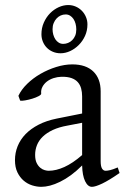

<svg xmlns="http://www.w3.org/2000/svg" viewBox="-20 -723 499 758"><path d="M171.9 -48.8Q201.2 -48.8 234.1 -63.7Q267.1 -78.6 304.2 -110.8V-238.3L246.1 -227.1Q212.9 -221.2 188.7 -210Q164.6 -198.7 148.9 -183.6Q133.3 -168.5 126 -150.1Q118.7 -131.8 118.7 -111.8Q118.7 -92.3 124.5 -80.1Q130.4 -67.9 138.9 -60.8Q147.5 -53.7 156.5 -51.3Q165.5 -48.8 171.9 -48.8ZM452.1 -40Q410.6 -11.2 383.5 1.7Q356.4 14.6 342.8 14.6Q326.7 14.6 315.9 -7.8Q305.2 -30.3 304.2 -69.8Q282.2 -47.9 260.3 -31.7Q238.3 -15.6 217.3 -5.4Q196.3 4.9 177.5 9.8Q158.7 14.6 143.1 14.6Q125.5 14.6 106.9 8.8Q88.4 2.9 73.5 -9.8Q58.6 -22.5 48.8 -42.5Q39.1 -62.5 39.1 -90.8Q39.1 -119.6 49.6 -145.8Q60.1 -171.9 80.8 -193.4Q101.6 -214.8 132.3 -230.7Q163.1 -246.6 204.1 -254.9L304.2 -274.9V-342.8Q304.2 -359.4 300.3 -373.8Q296.4 -388.2 287.1 -398.7Q277.8 -409.2 262 -414.8Q246.1 -420.4 222.2 -419.9Q206.5 -419.4 191.4 -414.6Q176.3 -409.7 165 -400.9Q153.8 -392.1 147.5 -380.1Q141.1 -368.2 142.6 -353.5Q143.1 -349.1 132.6 -343.5Q122.1 -337.9 107.7 -333.5Q93.3 -329.1 79.3 -326.7Q65.4 -324.2 59.6 -325.7L52.7 -344.7Q64 -369.1 86.9 -391.6Q109.9 -414.1 139.4 -431.2Q168.9 -448.2 201.9 -458.5Q234.9 -468.8 265.6 -468.8Q319.3 -468.8 348.4 -440.7Q377.4 -412.6 377.4 -362.3V-86.9Q377.4 -66.4 382.8 -57.6Q388.2 -48.8 397 -48.8Q403.8 -48.8 414.6 -51.3Q425.3 -53.7 444.8 -62L452.1 -40ZM281.2 -606.9Q281.2 -618.7 278.3 -629.4Q275.4 -640.1 270 -648.2Q264.6 -656.2 256.8 -661.1Q249 -666 239.3 -666Q229 -666 219.7 -661.9Q210.4 -657.7 203.4 -650.1Q196.3 -642.6 191.9 -631.8Q187.5 -621.1 187.5 -607.9Q187.5 -596.7 190.4 -586.2Q193.4 -575.7 198.7 -567.6Q204.1 -559.6 211.9 -554.7Q219.7 -549.8 229.5 -549.8Q239.3 -549.8 248.5 -553.5Q257.8 -557.1 265.1 -564.5Q272.5 -571.8 276.9 -582.3Q281.2 -592.8 281.2 -606.9ZM325.2 -627Q325.2 -602.1 315.7 -581.3Q306.2 -560.5 290.8 -545.2Q275.4 -529.8 256.6 -521.2Q237.8 -512.7 219.2 -512.7Q202.6 -512.7 188.7 -518.6Q174.8 -524.4 164.8 -534.7Q154.8 -544.9 149.2 -558.6Q143.6 -572.3 143.6 -587.9Q143.6 -612.8 153.1 -634Q162.6 -655.3 177.7 -670.7Q192.9 -686 211.7 -694.6Q230.5 -703.1 249.5 -703.1Q265.1 -703.1 279.1 -697Q293 -690.9 303.2 -680.4Q313.5 -669.9 319.3 -656Q325.2 -642.1 325.2 -627Z"/></svg>

Font: Gentium
Style: Regular
Weight: 400
Designer: J. Victor Gaultney
Version: Version 1.03; 2011; OFL 1.1 release